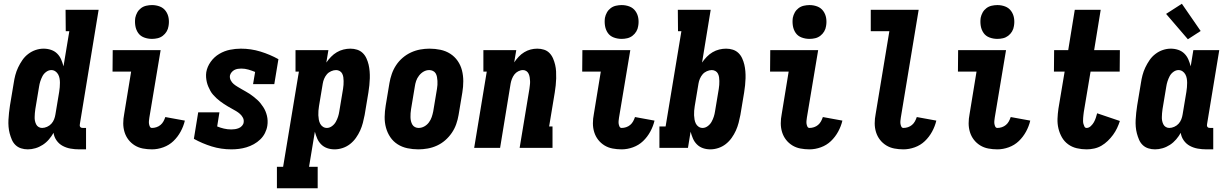

<svg xmlns="http://www.w3.org/2000/svg" viewBox="-20 -787 6540 1022"><path d="M128 8Q109 8 92 2.5Q75 -3 62.5 -15Q50 -27 43 -43.5Q36 -60 31.5 -77Q27 -94 25.5 -112.5Q24 -131 25 -149.5Q26 -168 28 -187Q30 -206 33 -225L53 -345Q56 -366 61.5 -387Q67 -408 76.5 -428Q86 -448 99 -467Q112 -486 130.5 -500Q149 -514 170 -521Q191 -528 212 -528Q233 -528 252 -521.5Q271 -515 284.5 -501.5Q298 -488 305.5 -470.5Q313 -453 318 -434L349 -621H330L329 -735H505L405 -126Q404 -122 404.5 -118Q405 -114 407.5 -111Q410 -108 413.5 -107Q417 -106 421 -106H438V8H402Q378 8 355.5 4Q333 0 313.5 -10.5Q294 -21 281 -39.5Q268 -58 265 -80Q255 -62 240.5 -45Q226 -28 207.5 -16Q189 -4 168.5 2Q148 8 128 8ZM204 -106Q217 -106 230.5 -112Q244 -118 253.5 -128.5Q263 -139 268 -152Q273 -165 275 -178L295 -298Q297 -310 298 -322.5Q299 -335 299 -346.5Q299 -358 297 -369.5Q295 -381 289.5 -391Q284 -401 274.5 -407.5Q265 -414 253 -414Q239 -414 226 -404.5Q213 -395 206 -381.5Q199 -368 194.5 -354Q190 -340 188 -326L168 -206Q166 -195 165.5 -184.5Q165 -174 164.5 -164Q164 -154 166 -144Q168 -134 172.5 -125Q177 -116 185.5 -111Q194 -106 204 -106Z M789 8Q764 8 740.5 3.5Q717 -1 697.5 -13Q678 -25 664 -43Q650 -61 643 -83.5Q636 -106 636 -130.5Q636 -155 641 -180L678 -406H579L580 -520H835L775 -161Q774 -153 773 -145Q772 -137 773 -129Q774 -121 777.5 -113.5Q781 -106 789 -106Q801 -106 813 -110Q825 -114 834.5 -122Q844 -130 850 -141Q856 -152 860 -164L964 -145Q957 -115 941.5 -86.5Q926 -58 903 -36Q880 -14 849.5 -3Q819 8 789 8ZM789 -580Q767 -580 747 -587.5Q727 -595 715.5 -611.5Q704 -628 700.5 -649Q697 -670 700 -692Q703 -707 710.5 -720.5Q718 -734 730.5 -743.5Q743 -753 758.5 -756.5Q774 -760 789 -760Q811 -760 830.5 -752.5Q850 -745 862 -728.5Q874 -712 877.5 -691Q881 -670 877 -648Q875 -633 867 -619.5Q859 -606 846.5 -596.5Q834 -587 819 -583.5Q804 -580 789 -580Z M1212 8Q1157 8 1107 -7.5Q1057 -23 1012 -48L1035 -189H1148L1136 -114Q1153 -107 1172 -102.5Q1191 -98 1211 -98Q1221 -98 1231 -99.5Q1241 -101 1251 -105Q1261 -109 1268.5 -117.5Q1276 -126 1277 -136Q1279 -149 1273 -160.5Q1267 -172 1257.5 -180.5Q1248 -189 1237 -195.5Q1226 -202 1215 -208Q1204 -214 1193 -220.5Q1182 -227 1171.5 -234Q1161 -241 1151 -248.5Q1141 -256 1132 -264.5Q1123 -273 1114.5 -282.5Q1106 -292 1100 -303Q1094 -314 1089 -325.5Q1084 -337 1081 -349.5Q1078 -362 1077 -375.5Q1076 -389 1078 -403Q1083 -432 1101.5 -458Q1120 -484 1147 -500Q1174 -516 1203.5 -522Q1233 -528 1262 -528Q1316 -528 1366.5 -512.5Q1417 -497 1462 -472L1440 -339H1327L1338 -404Q1321 -411 1302.5 -416.5Q1284 -422 1264 -422Q1255 -422 1245.5 -420.5Q1236 -419 1227.5 -414.5Q1219 -410 1212.5 -402Q1206 -394 1204 -385Q1202 -372 1208 -360Q1214 -348 1223.5 -340Q1233 -332 1244 -325.5Q1255 -319 1266 -312.5Q1277 -306 1288 -300Q1299 -294 1309.5 -287Q1320 -280 1330 -272Q1340 -264 1349.5 -255.5Q1359 -247 1366.5 -237.5Q1374 -228 1381 -217.5Q1388 -207 1393 -195Q1398 -183 1401 -170.5Q1404 -158 1404.5 -144.5Q1405 -131 1403 -118Q1400 -98 1390.5 -79Q1381 -60 1365.5 -45Q1350 -30 1331 -19.5Q1312 -9 1292 -3Q1272 3 1252 5.5Q1232 8 1212 8Z M1454 215V101H1487L1571 -406H1553V-520H1728L1717 -454Q1728 -470 1742 -484.5Q1756 -499 1773 -509Q1790 -519 1808.5 -523.5Q1827 -528 1845 -528Q1864 -528 1881 -522.5Q1898 -517 1910.5 -505Q1923 -493 1930.5 -476.5Q1938 -460 1942 -443Q1946 -426 1947.5 -407.5Q1949 -389 1948.5 -370.5Q1948 -352 1946 -333Q1944 -314 1941 -295L1921 -175Q1917 -154 1911.5 -133Q1906 -112 1897 -92Q1888 -72 1874.5 -53Q1861 -34 1843 -20Q1825 -6 1803.5 1Q1782 8 1761 8Q1740 8 1721.5 1.5Q1703 -5 1689.5 -18.5Q1676 -32 1668.5 -49.5Q1661 -67 1656 -86L1625 101H1671V215ZM1720 -106Q1734 -106 1747 -115.5Q1760 -125 1767.5 -138.5Q1775 -152 1779.5 -166Q1784 -180 1786 -194L1806 -314Q1808 -325 1808.5 -335.5Q1809 -346 1809 -356Q1809 -366 1807.5 -376Q1806 -386 1801.5 -395Q1797 -404 1788 -409Q1779 -414 1769 -414Q1756 -414 1742.5 -408Q1729 -402 1720 -391.5Q1711 -381 1705.5 -368Q1700 -355 1698 -342L1678 -222Q1676 -210 1675 -197.5Q1674 -185 1674.5 -173.5Q1675 -162 1677 -150.5Q1679 -139 1684 -129Q1689 -119 1698.5 -112.5Q1708 -106 1720 -106Z M2207 8Q2177 8 2148.5 2Q2120 -4 2096.5 -19Q2073 -34 2057.5 -57Q2042 -80 2034.5 -107.5Q2027 -135 2027.5 -165Q2028 -195 2033 -225L2053 -345Q2057 -369 2065.5 -393.5Q2074 -418 2088.5 -440Q2103 -462 2123.5 -479.5Q2144 -497 2168 -508Q2192 -519 2217 -523.5Q2242 -528 2266 -528Q2296 -528 2324.5 -522Q2353 -516 2376.5 -501Q2400 -486 2416 -463Q2432 -440 2439 -412.5Q2446 -385 2446 -355Q2446 -325 2441 -295L2421 -175Q2417 -151 2408.5 -126.5Q2400 -102 2385 -80Q2370 -58 2350 -40.5Q2330 -23 2306 -12Q2282 -1 2256.5 3.5Q2231 8 2207 8ZM2208 -106Q2224 -106 2238.5 -114Q2253 -122 2263 -135.5Q2273 -149 2278 -164Q2283 -179 2286 -194L2306 -314Q2308 -325 2308.5 -335.5Q2309 -346 2308.5 -356.5Q2308 -367 2306 -377.5Q2304 -388 2299 -396.5Q2294 -405 2284.5 -409.5Q2275 -414 2265 -414Q2249 -414 2235 -406Q2221 -398 2210.5 -384.5Q2200 -371 2195 -356Q2190 -341 2188 -326L2168 -206Q2166 -195 2165.5 -184.5Q2165 -174 2165 -163.5Q2165 -153 2167.5 -142.5Q2170 -132 2175 -123.5Q2180 -115 2189 -110.5Q2198 -106 2208 -106Z M2504 0 2571 -406H2553V-520H2728L2717 -455Q2728 -471 2741 -485Q2754 -499 2770.5 -509Q2787 -519 2804.5 -523.5Q2822 -528 2840 -528Q2859 -528 2876 -522.5Q2893 -517 2905 -504.5Q2917 -492 2924 -475.5Q2931 -459 2935 -442Q2939 -425 2940 -406.5Q2941 -388 2940.5 -369.5Q2940 -351 2938 -332.5Q2936 -314 2933 -295L2903 -114H2921V0H2746L2798 -314Q2799 -324 2800.5 -334.5Q2802 -345 2801.5 -355.5Q2801 -366 2799.5 -375.5Q2798 -385 2794 -394Q2790 -403 2782 -408.5Q2774 -414 2764 -414Q2751 -414 2738.5 -407.5Q2726 -401 2718 -390.5Q2710 -380 2705 -367Q2700 -354 2698 -342L2642 0Z M3289 8Q3264 8 3240.5 3.5Q3217 -1 3197.5 -13Q3178 -25 3164 -43Q3150 -61 3143 -83.5Q3136 -106 3136 -130.5Q3136 -155 3141 -180L3178 -406H3079L3080 -520H3335L3275 -161Q3274 -153 3273 -145Q3272 -137 3273 -129Q3274 -121 3277.5 -113.5Q3281 -106 3289 -106Q3301 -106 3313 -110Q3325 -114 3334.5 -122Q3344 -130 3350 -141Q3356 -152 3360 -164L3464 -145Q3457 -115 3441.5 -86.5Q3426 -58 3403 -36Q3380 -14 3349.5 -3Q3319 8 3289 8ZM3289 -580Q3267 -580 3247 -587.5Q3227 -595 3215.5 -611.5Q3204 -628 3200.5 -649Q3197 -670 3200 -692Q3203 -707 3210.5 -720.5Q3218 -734 3230.5 -743.5Q3243 -753 3258.5 -756.5Q3274 -760 3289 -760Q3311 -760 3330.5 -752.5Q3350 -745 3362 -728.5Q3374 -712 3377.5 -691Q3381 -670 3377 -648Q3375 -633 3367 -619.5Q3359 -606 3346.5 -596.5Q3334 -587 3319 -583.5Q3304 -580 3289 -580Z M3761 8Q3740 8 3721.5 1.5Q3703 -5 3689.5 -18.5Q3676 -32 3668.5 -49.5Q3661 -67 3656 -86L3642 0H3490V-114H3523L3607 -621H3589L3588 -735H3763L3717 -454Q3728 -470 3742 -484.5Q3756 -499 3773 -509Q3790 -519 3808.5 -523.5Q3827 -528 3845 -528Q3864 -528 3881 -522.5Q3898 -517 3910.5 -505Q3923 -493 3930.5 -476.5Q3938 -460 3942 -443Q3946 -426 3947.5 -407.5Q3949 -389 3948.5 -370.5Q3948 -352 3946 -333Q3944 -314 3941 -295L3921 -175Q3917 -154 3911.5 -133Q3906 -112 3897 -92Q3888 -72 3874.5 -53Q3861 -34 3843 -20Q3825 -6 3803.5 1Q3782 8 3761 8ZM3720 -106Q3734 -106 3747 -115.5Q3760 -125 3767.5 -138.5Q3775 -152 3779.5 -166Q3784 -180 3786 -194L3806 -314Q3808 -325 3808.5 -335.5Q3809 -346 3809 -356Q3809 -366 3807.5 -376Q3806 -386 3801.5 -395Q3797 -404 3788 -409Q3779 -414 3769 -414Q3756 -414 3742.5 -408Q3729 -402 3720 -391.5Q3711 -381 3705.5 -368Q3700 -355 3698 -342L3678 -222Q3676 -210 3675 -197.5Q3674 -185 3674.5 -173.5Q3675 -162 3677 -150.5Q3679 -139 3684 -129Q3689 -119 3698.5 -112.5Q3708 -106 3720 -106Z M4289 8Q4264 8 4240.5 3.5Q4217 -1 4197.5 -13Q4178 -25 4164 -43Q4150 -61 4143 -83.5Q4136 -106 4136 -130.5Q4136 -155 4141 -180L4178 -406H4079L4080 -520H4335L4275 -161Q4274 -153 4273 -145Q4272 -137 4273 -129Q4274 -121 4277.5 -113.5Q4281 -106 4289 -106Q4301 -106 4313 -110Q4325 -114 4334.5 -122Q4344 -130 4350 -141Q4356 -152 4360 -164L4464 -145Q4457 -115 4441.5 -86.5Q4426 -58 4403 -36Q4380 -14 4349.5 -3Q4319 8 4289 8ZM4289 -580Q4267 -580 4247 -587.5Q4227 -595 4215.5 -611.5Q4204 -628 4200.5 -649Q4197 -670 4200 -692Q4203 -707 4210.5 -720.5Q4218 -734 4230.5 -743.5Q4243 -753 4258.5 -756.5Q4274 -760 4289 -760Q4311 -760 4330.5 -752.5Q4350 -745 4362 -728.5Q4374 -712 4377.5 -691Q4381 -670 4377 -648Q4375 -633 4367 -619.5Q4359 -606 4346.5 -596.5Q4334 -587 4319 -583.5Q4304 -580 4289 -580Z M4789 8Q4764 8 4740.5 3.5Q4717 -1 4697.5 -13Q4678 -25 4664 -43Q4650 -61 4643 -83.5Q4636 -106 4636 -130.5Q4636 -155 4641 -180L4714 -621H4615V-735H4870L4775 -161Q4774 -153 4773 -145Q4772 -137 4773 -129Q4774 -121 4777.5 -113.5Q4781 -106 4789 -106Q4801 -106 4813 -110Q4825 -114 4834.5 -122Q4844 -130 4850 -141Q4856 -152 4860 -164L4964 -145Q4957 -115 4941.5 -86.5Q4926 -58 4903 -36Q4880 -14 4849.5 -3Q4819 8 4789 8Z M5289 8Q5264 8 5240.5 3.5Q5217 -1 5197.5 -13Q5178 -25 5164 -43Q5150 -61 5143 -83.5Q5136 -106 5136 -130.5Q5136 -155 5141 -180L5178 -406H5079L5080 -520H5335L5275 -161Q5274 -153 5273 -145Q5272 -137 5273 -129Q5274 -121 5277.5 -113.5Q5281 -106 5289 -106Q5301 -106 5313 -110Q5325 -114 5334.5 -122Q5344 -130 5350 -141Q5356 -152 5360 -164L5464 -145Q5457 -115 5441.5 -86.5Q5426 -58 5403 -36Q5380 -14 5349.5 -3Q5319 8 5289 8ZM5289 -580Q5267 -580 5247 -587.5Q5227 -595 5215.5 -611.5Q5204 -628 5200.5 -649Q5197 -670 5200 -692Q5203 -707 5210.5 -720.5Q5218 -734 5230.5 -743.5Q5243 -753 5258.5 -756.5Q5274 -760 5289 -760Q5311 -760 5330.5 -752.5Q5350 -745 5362 -728.5Q5374 -712 5377.5 -691Q5381 -670 5377 -648Q5375 -633 5367 -619.5Q5359 -606 5346.5 -596.5Q5334 -587 5319 -583.5Q5304 -580 5289 -580Z M5764 8Q5737 8 5711.5 2Q5686 -4 5665.5 -19Q5645 -34 5632.5 -56Q5620 -78 5614 -103Q5608 -128 5609 -155Q5610 -182 5614 -209L5647 -406H5590L5591 -520H5666L5701 -735H5839L5804 -520H5941L5940 -406H5785L5749 -191Q5748 -183 5747 -175Q5746 -167 5745.5 -159Q5745 -151 5745 -143Q5745 -135 5747 -127.5Q5749 -120 5752.5 -113Q5756 -106 5764 -106Q5776 -106 5786.5 -116Q5797 -126 5803 -137Q5809 -148 5813 -160Q5817 -172 5820 -184L5941 -143Q5935 -124 5926 -105Q5917 -86 5904.5 -69Q5892 -52 5876.5 -37Q5861 -22 5843 -11.5Q5825 -1 5804.5 3.5Q5784 8 5764 8Z M6128 8Q6109 8 6092 2.5Q6075 -3 6062.5 -15Q6050 -27 6043 -43.5Q6036 -60 6031.5 -77Q6027 -94 6025.5 -112.5Q6024 -131 6025 -149.5Q6026 -168 6028 -187Q6030 -206 6033 -225L6053 -345Q6056 -366 6061.5 -387Q6067 -408 6076.5 -428Q6086 -448 6099 -467Q6112 -486 6130.5 -500Q6149 -514 6170 -521Q6191 -528 6212 -528Q6233 -528 6252 -521.5Q6271 -515 6284.5 -501.5Q6298 -488 6305.5 -470.5Q6313 -453 6318 -434L6332 -520H6470L6405 -126Q6404 -122 6404.5 -118Q6405 -114 6407.5 -111Q6410 -108 6413.5 -107Q6417 -106 6421 -106H6438V8H6402Q6378 8 6355.5 4Q6333 0 6313.5 -10.5Q6294 -21 6281 -39.5Q6268 -58 6265 -80Q6255 -62 6240.5 -45Q6226 -28 6207.5 -16Q6189 -4 6168.5 2Q6148 8 6128 8ZM6204 -106Q6217 -106 6230.5 -112Q6244 -118 6253.5 -128.5Q6263 -139 6268 -152Q6273 -165 6275 -178L6295 -298Q6297 -310 6298 -322.5Q6299 -335 6299 -346.5Q6299 -358 6297 -369.5Q6295 -381 6289.5 -391Q6284 -401 6274.5 -407.5Q6265 -414 6253 -414Q6239 -414 6226 -404.5Q6213 -395 6206 -381.5Q6199 -368 6194.5 -354Q6190 -340 6188 -326L6168 -206Q6166 -195 6165.5 -184.5Q6165 -174 6164.5 -164Q6164 -154 6166 -144Q6168 -134 6172.5 -125Q6177 -116 6185.5 -111Q6194 -106 6204 -106ZM6303 -578 6187 -713 6271 -767 6371 -622Z"/></svg>

Font: Iosevka Curly Slab Heavy
Style: Italic
Weight: 900
Italic angle: -9°
Monospace: yes
Designer: Belleve Invis
Foundry: Belleve Invis
Version: Version 22.1.2; ttfautohint (v1.8.4)